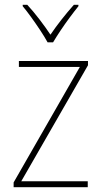

<svg xmlns="http://www.w3.org/2000/svg" viewBox="-20 -783 423 803"><path d="M347 0H37V-20L314 -503H59V-528H348V-510L69 -25H347ZM179 -606Q167 -628 148.5 -656Q130 -684 110.5 -711Q91 -738 75 -757V-763H94Q119 -736 145 -702Q171 -668 191 -638Q234 -701 289 -763H308V-757Q291 -736 271 -709Q251 -682 233 -655Q215 -628 202 -606Z"/></svg>

Font: Noto Sans Lao Looped SemiCondensed Thin
Style: Regular
Weight: 100
Width: 4
Designer: Mark Frömberg, Ben Mitchell
Foundry: The Fontpad Ltd
Version: Version 1.002; ttfautohint (v1.8.4.7-5d5b)